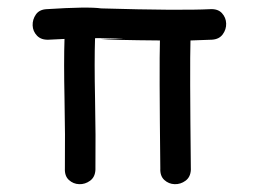

<svg xmlns="http://www.w3.org/2000/svg" viewBox="-20 -477 678 503"><path d="M230 -32Q231 -122 229 -219Q227 -316 229 -377Q367 -378 243 -375Q272 -372 399 -371Q397 -306 400 -36Q399 -16 410.5 -5.5Q422 5 437.5 5.5Q453 6 466 -3.5Q479 -13 480 -32Q477 -307 479 -371L535 -373Q554 -374 563.5 -387Q573 -400 572.5 -415.5Q572 -431 561.5 -442.5Q551 -454 531 -453Q452 -449 245 -455Q211 -460 102 -453Q83 -452 74 -439Q65 -426 65.5 -410.5Q66 -395 77 -383.5Q88 -372 108 -373L149 -375Q147 -316 149 -219Q151 -122 150 -36Q149 -16 160.5 -5.5Q172 5 187.5 5.5Q203 6 216 -3.5Q229 -13 230 -32Z"/></svg>

Font: Balsamiq Sans
Style: Regular
Weight: 400
Designer: Michael Angeles
Foundry: Balsamiq SRL
Version: Version 1.020; ttfautohint (v1.8.4.7-5d5b);gftools[0.9.26]